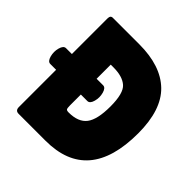

<svg xmlns="http://www.w3.org/2000/svg" viewBox="-196 -850 999 999"><g transform="rotate(45 303.5 -350.0)"><path d="M60 -26V-300H17Q-1 -300 -9 -329Q-13 -344 -13 -358Q-13 -372 -9 -387Q-1 -416 17 -416H60V-678Q60 -700 77 -700H272Q431 -700 513.5 -620Q596 -540 596 -368Q596 0 282 0H84Q60 0 60 -26ZM290 -300H242V-221Q242 -200 245.5 -194.5Q249 -189 263 -189Q334 -189 364.5 -229Q395 -269 395 -365Q395 -461 362 -490.5Q329 -520 262 -520H242V-416H290Q308 -416 316 -387Q320 -372 320 -358Q320 -344 316 -329Q308 -300 290 -300Z"/></g></svg>

Font: Lilita One
Style: Regular
Weight: 400
Designer: Juan Montoreano
Foundry: Juan Montoreano
Version: Version 1.002